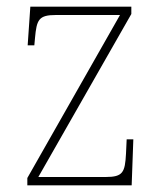

<svg xmlns="http://www.w3.org/2000/svg" viewBox="-20 -556 487 576"><path d="M62 0H375L380 -138H360L358 -95C355 -39 349 -25 297 -25H95L374 -514V-536H71L63 -420H83L85 -442C90 -497 96 -511 148 -511H340L62 -22Z"/></svg>

Font: Noto Serif Devanagari SemiCondensed Thin
Style: Regular
Weight: 100
Width: 4
Designer: Universal Thirst, Indian Type Foundry and the Monotype Design Team
Foundry: Monotype Imaging Inc.
Version: Version 2.004